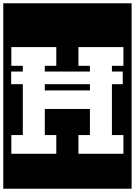

<svg xmlns="http://www.w3.org/2000/svg" viewBox="-30 -937 822 1170"><path d="M-10 213V-917H772V213ZM448 0H722V-114H652V-424H718V-501H652V-536H722V-650H448V-536H518V-501H243V-536H313V-650H39V-536H109V-501H38V-424H109V-114H39V0H313V-114H243V-273H518V-114H448ZM518 -386H243V-424H518Z"/></svg>

Font: Zilla Slab Highlight
Style: Bold
Weight: 700
Designer: Typotheque Type Foundry
Foundry: Typotheque type foundry
Version: Version 1.1; 2017; ttfautohint (v1.6)